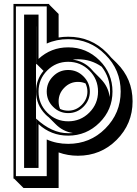

<svg xmlns="http://www.w3.org/2000/svg" viewBox="-20 -718 687 961"><path d="M484.4 -322.8Q522.5 -284.2 528.8 -232.4Q529.8 -239.3 530.3 -246.1Q530.8 -252.9 530.8 -259.8Q530.8 -329.6 489.3 -383.8Q436 -421.4 370.1 -421.4Q363.3 -421.4 356.9 -420.9Q350.6 -420.4 344.2 -419.4Q397 -412.6 435.1 -374Q442.4 -366.2 449.2 -358.4L483.4 -324.2H482.9ZM321.3 -51.3Q327.6 -51.3 333.5 -51.5Q339.4 -51.8 345.2 -52.2Q294.4 -59.6 257.3 -97.7L224.1 -130.9Q216.3 -136.7 207.5 -145.5Q184.1 -169.4 172.4 -197.8Q160.6 -226.1 160.6 -259.8Q160.6 -319.8 197.8 -363.3L163.1 -397.9L160.6 -395.5V-585.4H160.2V110.4H160.6V-124.5Q238.8 -51.3 321.3 -51.3ZM321.3 -164.1Q360.4 -164.1 388.7 -192.4Q417.5 -221.2 417.5 -259.8Q417.5 -271 415 -280.8Q412.6 -290.5 408.2 -300.3Q391.1 -308.1 370.1 -308.1Q330.6 -308.1 302.2 -279.3Q273.4 -250.5 273.4 -210.9Q273.4 -200.7 275.1 -191.2Q276.9 -181.6 280.8 -172.9Q298.8 -164.1 321.3 -164.1ZM273.4 -530.3Q284.7 -532.2 296.6 -533.2Q308.6 -534.2 321.3 -534.2Q436 -534.2 515.1 -453.6Q520.5 -447.8 525.9 -442.1Q531.2 -436.5 536.1 -430.2L564.5 -402.3Q643.6 -323.7 643.6 -210.9Q643.6 -97.7 563.5 -17.6Q484.4 61.5 370.1 61.5Q319.3 61.5 273.4 44.9V223.1H97.7L50.3 175.8H47.4V-698.2H226.1V-695.3L273.4 -647.9ZM321.3 -39.1Q235.4 -39.1 172.9 -96.7V122.6H100.6V-645H172.9V-423.3Q235.4 -481 321.3 -481Q412.6 -481 477.8 -416Q543 -351.1 543 -259.8Q543 -168.5 477.8 -103.8Q412.6 -39.1 321.3 -39.1ZM321.3 -110.8Q383.3 -110.8 427 -154.5Q470.7 -198.2 470.7 -259.8Q470.7 -321.8 427 -365.2Q383.3 -408.7 321.3 -408.7Q259.8 -408.7 216.3 -365.2Q172.9 -321.8 172.9 -259.8Q172.9 -198.2 216.3 -154.5Q259.8 -110.8 321.3 -110.8ZM321.3 -151.9Q276.9 -151.9 245.6 -183.6Q213.9 -215.3 213.9 -259.8Q213.9 -304.2 245.6 -335.9Q276.9 -367.7 321.3 -367.7Q365.7 -367.7 397.5 -335.9Q429.7 -303.7 429.7 -259.8Q429.7 -215.8 397.5 -183.6Q365.7 -151.9 321.3 -151.9ZM321.3 2Q430.7 2 506.8 -74.2Q584 -151.4 584 -259.8Q584 -368.7 506.8 -444.8Q430.7 -522 321.3 -522Q262.7 -522 213.9 -500V-686H59.6V163.6H213.9V-20Q262.7 2 321.3 2Z"/></svg>

Font: Gondrin
Style: Regular
Weight: 400
Designer: Peter Wiegel, original typeface by Carl Albert Fahrenwaldt 1901
Foundry: Peter Wiegel
Version: Version 1.000 2010 initial release